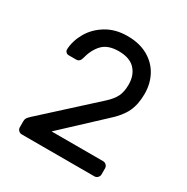

<svg xmlns="http://www.w3.org/2000/svg" viewBox="-162 -848 959 987"><g transform="rotate(30 317.0 -355.0)"><path d="M446 -496Q446 -552 414 -586Q382 -620 317 -620Q253 -620 221 -586.5Q189 -553 175 -496Q172 -485 165 -479Q158 -473 149 -473H103Q94 -473 87.5 -479.5Q81 -486 81 -495Q83 -546 111.5 -596Q140 -646 193 -678Q246 -710 317 -710Q388 -710 438.5 -681.5Q489 -653 515 -604.5Q541 -556 541 -496Q541 -433 519.5 -388.5Q498 -344 446 -298L223 -90H529Q540 -90 548 -82Q556 -74 556 -63V-27Q556 -16 548 -8Q540 0 529 0H98Q87 0 79 -8Q71 -16 71 -27V-63Q71 -74 75.5 -81.5Q80 -89 93 -101L386 -368Q418 -397 432 -425Q446 -453 446 -496Z"/></g></svg>

Font: Contemporary
Style: Regular
Weight: 400
Designer: Victor Tran
Foundry: Victor Tran
Version: Version 1.100